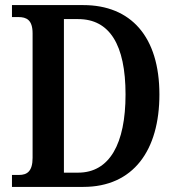

<svg xmlns="http://www.w3.org/2000/svg" viewBox="-20 -734 694 754"><path d="M27 0H307C504 0 606 -144 606 -363C606 -590 494 -714 307 -714H27V-667H52C84 -667 108 -656 108 -603V-114C108 -61 86 -47 55 -47H27ZM231 -56V-659H287C410 -659 473 -559 473 -363C473 -169 410 -56 287 -56Z"/></svg>

Font: Noto Serif Condensed Semi
Style: Regular
Weight: 600
Width: 3
Designer: Monotype Design Team
Foundry: Monotype Imaging Inc.
Version: Version 1.002